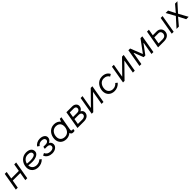

<svg xmlns="http://www.w3.org/2000/svg" viewBox="783 -2893 5264 5264"><g transform="rotate(-45 3415.0 -260.5)"><path d="M504 -520 467 -305H174L211 -520H136L46 0H121L162 -235H455L414 0H489L579 -520Z M921 5C1004 5 1084 -27 1139 -88L1087 -132C1054 -95 995 -68 932 -68C825 -68 759 -136 758 -229C805 -222 855 -217 904 -217C1040 -217 1163 -268 1163 -372C1163 -467 1088 -523 963 -523C805 -523 679 -393 679 -220C679 -92 774 5 921 5ZM764 -289C785 -383 858 -450 954 -450C1045 -450 1083 -417 1083 -366C1083 -310 1004 -280 890 -280C849 -280 805 -284 764 -289Z M1460 7C1572 7 1662 -57 1662 -148C1662 -196 1638 -236 1594 -262C1650 -290 1684 -334 1684 -393C1684 -470 1606 -525 1496 -525C1412 -525 1340 -487 1295 -425L1353 -382C1384 -427 1429 -453 1490 -453C1564 -453 1604 -421 1604 -377C1604 -327 1559 -297 1501 -297H1410L1398 -229H1486C1553 -229 1586 -194 1586 -153C1586 -100 1538 -65 1467 -65C1378 -65 1325 -103 1301 -164L1234 -131C1271 -31 1369 7 1460 7Z M2268 5C2288 5 2304 4 2324 1L2335 -65C2322 -62 2309 -61 2295 -61C2263 -61 2255 -80 2263 -127L2333 -520H2272C2259 -495 2248 -466 2241 -439C2200 -494 2134 -528 2049 -528C1872 -528 1774 -374 1774 -227C1774 -90 1865 4 2009 4C2071 4 2135 -18 2185 -61C2192 -19 2220 5 2268 5ZM2050 -454C2100 -454 2214 -431 2214 -292C2214 -188 2157 -69 2024 -69C1919 -69 1854 -131 1854 -233C1854 -341 1917 -454 2050 -454Z M2436 0H2690C2808 0 2887 -63 2887 -160C2887 -204 2862 -241 2817 -263C2871 -290 2902 -336 2902 -395C2902 -461 2843 -520 2754 -520H2526ZM2522 -70 2550 -231H2717C2777 -231 2809 -198 2809 -159C2809 -102 2758 -70 2699 -70ZM2562 -299 2588 -450H2747C2796 -450 2823 -419 2823 -384C2823 -338 2791 -299 2726 -299Z M2988 0H3048L3434 -394H3438L3370 0H3444L3534 -520H3470L3088 -131H3084L3152 -520H3078Z M3875 7C3957 7 4036 -29 4095 -97L4041 -140C4005 -97 3955 -64 3884 -64C3782 -64 3715 -132 3715 -230C3715 -331 3774 -453 3904 -453C3987 -453 4041 -417 4065 -363L4130 -401C4093 -480 4015 -525 3910 -525C3736 -525 3635 -372 3635 -223C3635 -86 3729 7 3875 7Z M4202 0H4262L4648 -394H4652L4584 0H4658L4748 -520H4684L4302 -131H4298L4366 -520H4292Z M4840 0H4914L4977 -362H4987L5092 -90H5158L5359 -363H5369L5306 0H5380L5470 -520H5399L5145 -174H5135L4998 -520H4930Z M5561 0H5793C5928 0 6009 -70 6009 -183C6009 -270 5943 -337 5845 -337H5694L5726 -520H5652ZM6092 0H6166L6256 -520H6182ZM5647 -68 5682 -267H5851C5898 -267 5930 -231 5930 -180C5930 -110 5880 -69 5816 -69Z M6277 0H6368L6543 -207H6547L6653 0H6747L6603 -263V-267L6830 -520H6739L6572 -324H6568L6468 -520H6374L6514 -268V-264Z"/></g></svg>

Font: Fixel Display
Style: Italic
Weight: 400
Italic angle: -10°
Designer: AlfaBravo + MacPaw
Foundry: Kyrylo Tkachov, Marchela Mozhyna, Serhii Makarenko, Maria Weinstein, Zakhar Kryvoshyya
Version: Version 1.210;Glyphs 3.2 (3217)